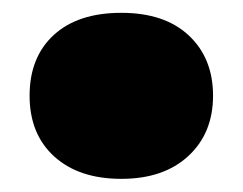

<svg xmlns="http://www.w3.org/2000/svg" viewBox="-20 -262 369 292"><path d="M164.5 10Q100 10 62.5 -24Q25 -58 25 -116.5Q25 -175 61.8 -208.8Q98.5 -242.5 164.5 -242.5Q230.5 -242.5 267.2 -208Q304 -173.5 304 -116.5Q304 -59.5 266.5 -24.8Q229 10 164.5 10Z"/></svg>

Font: Encode Sans SemiExpanded SemiExpanded Black
Style: Regular
Weight: 900
Width: 6
Designer: Multiple Designers
Foundry: Impallari Type
Version: Version 3.000; ttfautohint (v1.8.3) -l 8 -r 50 -G 200 -x 14 